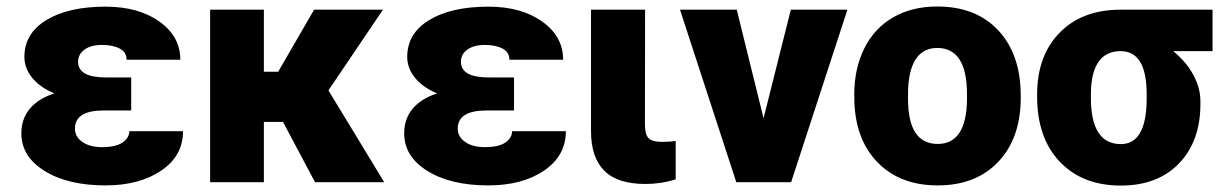

<svg xmlns="http://www.w3.org/2000/svg" viewBox="-20 -558 3747 588"><path d="M209.5 -164.1Q209.5 -139.2 232.2 -123.3Q254.9 -107.4 292 -107.4Q335.4 -107.4 355.7 -121.8Q376 -136.2 376 -156.2H540.5Q540.5 -80.6 473.6 -35.4Q406.7 9.8 303.2 9.8Q188 9.8 116.7 -34.4Q45.4 -78.6 45.4 -149.4Q45.4 -194.3 71.5 -225.3Q97.7 -256.3 146.5 -272Q103.5 -289.6 79.1 -319.1Q54.7 -348.6 54.7 -383.8Q54.7 -455.6 122.1 -496.6Q189.5 -537.6 303.2 -537.6Q404.3 -537.6 468.3 -491.9Q532.2 -446.3 532.2 -375H367.7Q367.7 -398.4 346.4 -409.4Q325.2 -420.4 292.5 -420.4Q258.8 -420.4 239 -406.2Q219.2 -392.1 219.2 -368.7Q219.2 -320.8 304.7 -320.8H381.8V-219.7H297.9Q209.5 -219.7 209.5 -164.1Z M846.7 -184.6H788.1V0H623.5V-528.3H788.1V-338.4H832L941.9 -528.3H1152.8L985.8 -281.2L1156.7 0H944.8Z M1381.8 -164.1Q1381.8 -139.2 1404.5 -123.3Q1427.2 -107.4 1464.4 -107.4Q1507.8 -107.4 1528.1 -121.8Q1548.3 -136.2 1548.3 -156.2H1712.9Q1712.9 -80.6 1646 -35.4Q1579.1 9.8 1475.6 9.8Q1360.4 9.8 1289.1 -34.4Q1217.8 -78.6 1217.8 -149.4Q1217.8 -194.3 1243.9 -225.3Q1270 -256.3 1318.8 -272Q1275.9 -289.6 1251.5 -319.1Q1227.1 -348.6 1227.1 -383.8Q1227.1 -455.6 1294.4 -496.6Q1361.8 -537.6 1475.6 -537.6Q1576.7 -537.6 1640.6 -491.9Q1704.6 -446.3 1704.6 -375H1540Q1540 -398.4 1518.8 -409.4Q1497.6 -420.4 1464.8 -420.4Q1431.2 -420.4 1411.4 -406.2Q1391.6 -392.1 1391.6 -368.7Q1391.6 -320.8 1477.1 -320.8H1554.2V-219.7H1470.2Q1381.8 -219.7 1381.8 -164.1Z M1955.6 -528.3 1955.1 -176.8Q1955.1 -147 1965.8 -135.3Q1976.6 -123.5 2008.3 -123.5Q2032.7 -123.5 2049.3 -126.5V-8.8Q2004.9 5.4 1956.5 5.4Q1871.1 5.4 1830.6 -35.2Q1790 -75.7 1790 -156.2V-528.3Z M2318.4 -195.8 2401.9 -528.3H2575.2L2402.8 0H2234.9L2062.5 -528.3H2236.3Z M2596.2 -269Q2596.2 -348.1 2627 -409.9Q2657.7 -471.7 2715.3 -504.9Q2772.9 -538.1 2850.6 -538.1Q2969.2 -538.1 3037.6 -464.6Q3106 -391.1 3106 -264.6V-258.8Q3106 -135.3 3037.4 -62.7Q2968.8 9.8 2851.6 9.8Q2738.8 9.8 2670.4 -57.9Q2602.1 -125.5 2596.7 -241.2ZM2760.7 -258.8Q2760.7 -185.5 2783.7 -151.4Q2806.6 -117.2 2851.6 -117.2Q2939.5 -117.2 2941.4 -252.4V-269Q2941.4 -411.1 2850.6 -411.1Q2768.1 -411.1 2761.2 -288.6Z M3693.4 -401.4H3572.8Q3612.3 -369.6 3634.3 -329.1Q3656.2 -288.6 3656.2 -249V-238.8Q3656.2 -125.5 3590.8 -57.6Q3525.4 10.3 3412.6 10.3Q3294.9 10.3 3225.6 -62.7Q3156.2 -135.7 3156.2 -262.2V-269Q3156.2 -387.2 3225.1 -457.8Q3293.9 -528.3 3411.6 -528.3Q3411.6 -527.8 3412.1 -527.8V-528.3H3693.4ZM3320.8 -258.8Q3320.8 -116.7 3412.6 -116.7Q3489.3 -116.7 3491.7 -249.5V-269Q3491.7 -401.4 3412.1 -401.4Q3328.1 -401.4 3321.3 -287.1Z"/></svg>

Font: Sadagaat-English
Style: Regular
Weight: 900
Designer: Ahmed alsheikh
Foundry: Ahmed alsheikh Design
Version: Version 2.137;January 17, 2018;FontCreator 11.0.0.2408 64-bi